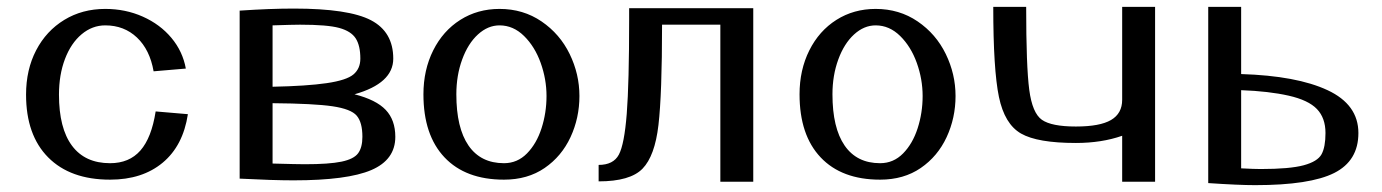

<svg xmlns="http://www.w3.org/2000/svg" viewBox="-20 -530 4031 560"><path d="M56 -254Q56 -136 120.5 -71Q185 -6 301 -6Q395 -6 454.5 -55.5Q514 -105 528 -197L434 -205Q422 -128 389.5 -91Q357 -54 301 -54Q228 -54 190 -105Q152 -156 152 -254Q152 -312 169.5 -358Q187 -404 218 -430Q249 -456 287 -456Q342 -456 379.5 -420.5Q417 -385 428 -322L522 -330Q513 -380 480 -419.5Q447 -459 396.5 -481.5Q346 -504 287 -504Q220 -504 167.5 -472Q115 -440 85.5 -383.5Q56 -327 56 -254Z M775 -456Q835 -458 855 -458Q935 -458 969.5 -448.5Q1004 -439 1017.5 -418Q1031 -397 1031 -359Q1031 -330 1011 -313Q991 -296 933 -287.5Q875 -279 775 -277ZM1037 -131Q1037 -100 1024.5 -83Q1012 -66 976 -58.5Q940 -51 869 -51Q847 -51 775 -53V-229Q896 -228 950 -220Q1004 -212 1020.5 -192.5Q1037 -173 1037 -131ZM1014 -255Q1127 -287 1127 -359Q1127 -437 1062 -471Q997 -505 837 -505Q768 -505 679 -499V-9Q776 -4 836 -4Q993 -4 1063 -34Q1133 -64 1133 -131Q1133 -180 1105 -209.5Q1077 -239 1014 -255Z M1437 -456Q1477 -456 1508.5 -425Q1540 -394 1557 -346.5Q1574 -299 1574 -250Q1574 -201 1559.5 -156Q1545 -111 1517 -82.5Q1489 -54 1450 -54Q1382 -54 1346.5 -105.5Q1311 -157 1311 -255Q1311 -310 1328 -356.5Q1345 -403 1374 -429.5Q1403 -456 1437 -456ZM1215 -255Q1215 -136 1276.5 -71Q1338 -6 1450 -6Q1519 -6 1568.5 -40Q1618 -74 1644 -130Q1670 -186 1670 -250Q1670 -314 1641.5 -372.5Q1613 -431 1559.5 -467.5Q1506 -504 1437 -504Q1373 -504 1322.5 -472Q1272 -440 1243.5 -383Q1215 -326 1215 -255Z M2177 0V-506H1815V-473Q1815 -287 1808 -198Q1801 -109 1785 -79Q1769 -49 1726 -49V-1Q1818 -1 1854 -38Q1890 -75 1900.5 -165.5Q1911 -256 1911 -458H2081V0Z M2534 -456Q2574 -456 2605.5 -425Q2637 -394 2654 -346.5Q2671 -299 2671 -250Q2671 -201 2656.5 -156Q2642 -111 2614 -82.5Q2586 -54 2547 -54Q2479 -54 2443.5 -105.5Q2408 -157 2408 -255Q2408 -310 2425 -356.5Q2442 -403 2471 -429.5Q2500 -456 2534 -456ZM2312 -255Q2312 -136 2373.5 -71Q2435 -6 2547 -6Q2616 -6 2665.5 -40Q2715 -74 2741 -130Q2767 -186 2767 -250Q2767 -314 2738.5 -372.5Q2710 -431 2656.5 -467.5Q2603 -504 2534 -504Q2470 -504 2419.5 -472Q2369 -440 2340.5 -383Q2312 -326 2312 -255Z M3349 -510H3253V-239Q3253 -199 3220.5 -180Q3188 -161 3118 -161Q3047 -161 3019 -180.5Q2991 -200 2982 -268Q2973 -336 2973 -510H2877Q2877 -327 2893.5 -247.5Q2910 -168 2958 -140.5Q3006 -113 3118 -113Q3193 -113 3253 -134V0H3349Z M3600 -39V-267Q3681 -264 3738.5 -251Q3796 -238 3821 -212Q3846 -186 3846 -142Q3846 -101 3834.5 -80Q3823 -59 3782.5 -48Q3742 -37 3657 -37Q3638 -37 3600 -39ZM3600 -314V-510H3504V4Q3593 10 3641 10Q3801 10 3871.5 -25.5Q3942 -61 3942 -142Q3942 -225 3852 -267Q3762 -309 3600 -314Z"/></svg>

Font: LXGW Marker Gothic
Style: Regular
Weight: 400
Version: Version 1.001